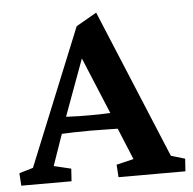

<svg xmlns="http://www.w3.org/2000/svg" viewBox="-50 -637 686 684"><g transform="rotate(-5 292.5 -295.5)"><path d="M-1 0 -3.9 -44.9 45.9 -59.6 245.1 -548.8 318.4 -590.8 539.1 -59.6 588.9 -44.9 585.9 0H346.7L343.8 -44.9L405.3 -59.6L350.6 -192.4L339.8 -224.6L239.3 -466.8L265.6 -465.8L177.7 -226.6L168 -197.3L120.1 -59.6L181.6 -44.9L178.7 0ZM147.5 -170.9V-232.4Q166 -231.4 192.9 -230Q219.7 -228.5 261.7 -228.5Q302.7 -228.5 330.6 -230Q358.4 -231.4 376 -232.4V-171.9Q352.5 -171.9 324.7 -172.9Q296.9 -173.8 261.7 -173.8Q226.6 -173.8 199.2 -172.9Q171.9 -171.9 147.5 -170.9Z"/></g></svg>

Font: Crimson Pro SemiBold
Style: Regular
Weight: 600
Designer: Jacques Le Bailly
Foundry: Baron von Fonthausen
Version: Version 1.003